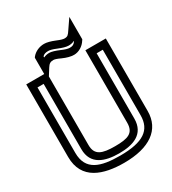

<svg xmlns="http://www.w3.org/2000/svg" viewBox="-220 -1014 1043 1164"><g transform="rotate(-30 301.5 -431.5)"><path d="M303 -30C400 -30 487 -58 487 -167V-624H530V-166C530 -62 462 -15 301 -15C165 -15 73 -43 73 -166V-624H116V-167C116 -58 205 -30 303 -30ZM364 -799C354 -799 339 -803 313 -814C284 -826 258 -833 239 -833C206 -833 174 -819 154 -795L149 -788V-779V-706V-674H141H48H23V-649V-166C23 -6 157 35 301 35C478 35 580 -36 580 -166V-649V-674H555H462H437V-649V-167C437 -94 392 -80 303 -80C213 -80 166 -95 166 -167V-647L195 -693C208 -714 219 -720 239 -720C247 -720 262 -716 287 -704C316 -691 343 -684 364 -684C398 -684 431 -704 450 -735L454 -741V-748V-817V-898L408 -831C392 -807 386 -799 364 -799ZM364 -749C380 -749 393 -752 404 -758V-755C393 -739 383 -734 364 -734C350 -734 333 -739 308 -750C280 -762 255 -770 239 -770C225 -770 211 -767 199 -761V-769C209 -779 220 -783 239 -783C251 -783 268 -779 294 -768C323 -756 347 -749 364 -749Z"/></g></svg>

Font: Gamestation DisplayOutline
Style: Regular
Weight: 400
Designer: Jonas Hecksher
Foundry: Jonas Hecksher, Playtypeª, e-types AS
Version: Version 1.003